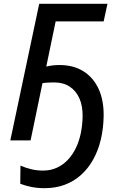

<svg xmlns="http://www.w3.org/2000/svg" viewBox="-20 -734 638 1004"><path d="M213 250Q175 250 143.5 243.5Q112 237 86 227L87 132Q115 144 143.5 151Q172 158 205 158Q245 158 277.5 143Q310 128 335 101.5Q360 75 377 39.5Q394 4 402.5 -37.5Q411 -79 412 -123Q413 -179 395.5 -219Q378 -259 344.5 -281Q311 -303 262 -303Q245 -303 228.5 -302Q212 -301 202 -299L140 0H34L185 -714H542L522 -622H271L222 -386Q238 -390 256 -392Q274 -394 291 -394Q363 -394 415 -362Q467 -330 495 -270.5Q523 -211 522 -128Q521 -63 507.5 -5.5Q494 52 468 99Q442 146 404.5 180Q367 214 319 232Q271 250 213 250Z"/></svg>

Font: Noto Sans Display Medium
Style: Italic
Weight: 500
Italic angle: -12°
Designer: Monotype Design Team
Foundry: Monotype Imaging Inc.
Version: Version 2.003